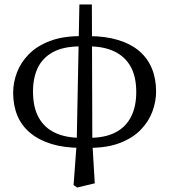

<svg xmlns="http://www.w3.org/2000/svg" viewBox="-20 -650 759 861"><path d="M310 180 324 -10 336 -630H392L394 -12L405 172L326 191ZM342 13Q267 13 210.5 -4.5Q154 -22 115.5 -54Q77 -86 58 -131.5Q39 -177 39 -234Q39 -280 56 -325Q73 -370 109.5 -407Q146 -444 203.5 -466Q261 -488 341 -488V-442Q265 -442 218 -416.5Q171 -391 149.5 -346Q128 -301 128 -240Q128 -169 153.5 -123Q179 -77 227 -54.5Q275 -32 342 -32ZM381 13V-32Q451 -32 497.5 -56Q544 -80 567.5 -126Q591 -172 591 -237Q591 -307 565.5 -352Q540 -397 492.5 -419.5Q445 -442 378 -442V-488Q453 -488 510 -470.5Q567 -453 604.5 -421Q642 -389 661 -343Q680 -297 680 -240Q680 -195 663.5 -150Q647 -105 611 -68Q575 -31 518 -9Q461 13 381 13Z"/></svg>

Font: Source Serif 4 Variable
Style: Regular
Weight: 400
Designer: Frank Grießhammer
Foundry: Adobe
Version: Version 4.005;hotconv 1.1.0;makeotfexe 2.6.0